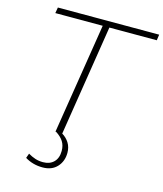

<svg xmlns="http://www.w3.org/2000/svg" viewBox="-132 -797 949 1115"><g transform="rotate(15 342.5 -240.0)"><path d="M124 191 134 163Q156 176 177.5 183Q199 190 224 190Q265 190 289 166Q313 142 313 99Q313 66 298 42.5Q283 19 253 0H249L355 -665H70L76 -700H685L680 -665H395L290 0H289Q316 16 332 41.5Q348 67 348 101Q348 152 316.5 186Q285 220 230 220Q171 220 124 191Z"/></g></svg>

Font: Georama Extended ExtraLight
Style: Italic
Weight: 200
Width: 7
Italic angle: -9°
Designer: Jean-Baptiste Levee
Foundry: Production Type
Version: Version 1.000